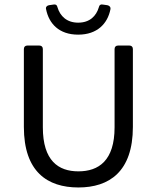

<svg xmlns="http://www.w3.org/2000/svg" viewBox="-20 -829 701 860"><path d="M186.5 -787.1C199.2 -723.6 244.1 -673.8 330.1 -673.8C416 -673.8 461.9 -723.6 474.6 -787.1C476.6 -796.9 470.7 -803.7 460.9 -805.7L440.4 -808.6C430.7 -810.5 424.8 -806.6 422.9 -796.9C411.1 -756.8 381.8 -727.5 330.1 -727.5C279.3 -727.5 249 -756.8 237.3 -796.9C235.4 -806.6 229.5 -810.5 219.7 -808.6L199.2 -805.7C189.5 -803.7 183.6 -796.9 186.5 -787.1ZM86.9 -260.7C86.9 -59.6 192.4 10.7 331.1 10.7C468.8 10.7 575.2 -59.6 575.2 -260.7V-609.4C575.2 -619.1 569.3 -625 559.6 -625H508.8C499 -625 493.2 -619.1 493.2 -609.4V-258.8C493.2 -109.4 421.9 -61.5 331.1 -61.5C241.2 -61.5 171.9 -109.4 171.9 -258.8V-609.4C171.9 -619.1 166 -625 156.2 -625H102.5C92.8 -625 86.9 -619.1 86.9 -609.4Z"/></svg>

Font: Ed Sans Neue
Style: Regular
Weight: 400
Designer: Stephen Hutchings
Version: Version 1.004;PS 001.004;hotconv 1.0.88;makeotf.lib2.5.64775